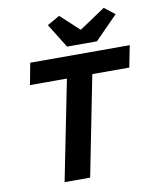

<svg xmlns="http://www.w3.org/2000/svg" viewBox="-94 -942 821 1013"><g transform="rotate(-10 316.5 -435.0)"><path d="M169 0 276 -536H78L100 -652H633L610 -536H412L306 0ZM306 -702 226 -831 293 -869 391 -778H395L532 -870L588 -826L466 -702Z"/></g></svg>

Font: Source Code Pro ExtraLight
Style: Bold Italic
Weight: 700
Italic angle: -11°
Monospace: yes
Version: Version 1.016;hotconv 1.0.116;makeotfexe 2.5.65601